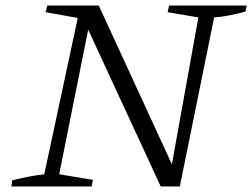

<svg xmlns="http://www.w3.org/2000/svg" viewBox="-20 -674 912 694"><path d="M591 -654H872L867 -632Q837 -624 809.5 -618.5Q782 -613 754 -611L630 0H561L288 -590L304 -593L194 -44L316 -24L311 0H21L24 -22Q55 -30 83.5 -35.5Q112 -41 140 -44L261 -609L145 -630L151 -654H337L612 -57L597 -56L697 -611L586 -630Z"/></svg>

Font: Piazzolla 8pt ExtraLight
Style: Italic
Weight: 250
Italic angle: -11.3°
Designer: Juan Pablo del Peral
Foundry: Huerta Tipografica
Version: Version 2.001